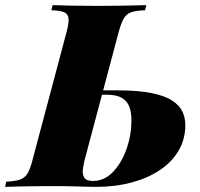

<svg xmlns="http://www.w3.org/2000/svg" viewBox="-68 -728 778 748"><path d="M262 -106Q258 -89 255 -69.5Q252 -50 260 -36.5Q268 -23 294 -23Q338 -23 371.5 -57.5Q405 -92 424.5 -146.5Q444 -201 444 -260Q444 -291 435.5 -313Q427 -335 406 -347Q385 -359 348 -359H277L281 -376H389Q470 -376 522 -365.5Q574 -355 603 -336Q632 -317 643 -292.5Q654 -268 654 -241Q654 -186 628 -141.5Q602 -97 555 -65.5Q508 -34 444.5 -17Q381 0 306 0Q280 0 239.5 -1.5Q199 -3 129 -3Q102 -3 69 -2.5Q36 -2 4.5 -1.5Q-27 -1 -48 0L-44 -20Q-10 -22 9 -28Q28 -34 39 -52Q50 -70 59 -106L191 -602Q201 -639 199 -656.5Q197 -674 181.5 -680.5Q166 -687 132 -688L137 -708Q165 -707 212.5 -706Q260 -705 313 -705Q366 -705 415.5 -706Q465 -707 502 -708L497 -688Q463 -687 444 -680.5Q425 -674 414.5 -656.5Q404 -639 394 -602Z"/></svg>

Font: Playfair Display Black
Style: Italic
Weight: 900
Italic angle: -14°
Designer: Claus Eggers Sørensen
Foundry: Claus Eggers Sørensen
Version: Version 1.203